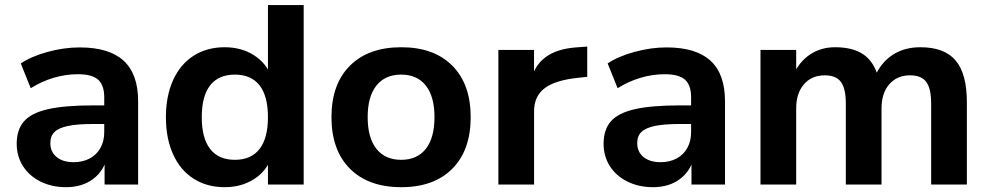

<svg xmlns="http://www.w3.org/2000/svg" viewBox="-20 -739 3964 769"><path d="M46.9 -162.8Q46.9 -219.5 76 -252.9Q105.2 -286.4 171.8 -301.6Q238.3 -316.9 353.3 -316.9H415.3V-242.4H354.2Q290 -242.4 252.6 -234.6Q215.1 -226.8 198.4 -210.4Q181.6 -194.1 181.6 -166Q181.6 -130.6 206.9 -110Q232.2 -89.4 275.1 -89.4Q311.3 -89.4 339.2 -104.2Q367.2 -119.1 382.3 -146.6Q397.5 -174.1 397.5 -209.2V-349.1Q397.5 -397.9 373 -419.8Q348.6 -441.7 292.7 -441.7Q242.9 -441.7 195.1 -427.5Q147.2 -413.3 103 -385.7L63.2 -484.9Q105.2 -513.2 170.7 -531.1Q236.1 -549.1 299.3 -549.1Q417.2 -549.1 475.2 -495.8Q533.2 -442.6 533.2 -333.7V0H398.9V-111.6H409.2Q396.7 -54.9 352.9 -22.1Q309.1 10.7 244.9 10.7Q188 10.7 142.7 -11.6Q97.4 -33.9 72.1 -73.6Q46.9 -113.3 46.9 -162.8Z M644.5 -269.5Q644.5 -354.2 673.2 -417.8Q701.9 -481.4 755.2 -515.6Q808.6 -549.8 879.9 -549.8Q947.5 -549.8 998 -517.2Q1048.6 -484.6 1067.1 -429.7L1053.2 -431.9V-718.8H1196.3V0H1053.2V-109.4H1067.1Q1048.3 -54.4 997.8 -21.9Q947.3 10.7 879.9 10.7Q808.6 10.7 755.2 -23.4Q701.9 -57.6 673.2 -121.2Q644.5 -184.8 644.5 -269.5ZM1053.2 -269.5Q1053.2 -354.2 1019.5 -397.2Q985.8 -440.2 920.7 -440.2Q855.5 -440.2 821.8 -397.2Q788.1 -354.2 788.1 -269.5Q788.1 -185.5 821.8 -142.2Q855.5 -98.9 920.7 -98.9Q985.8 -98.9 1019.5 -142.2Q1053.2 -185.5 1053.2 -269.5Z M1307.6 -269.8Q1307.6 -401.9 1381.5 -475.8Q1455.5 -549.8 1587.2 -549.8Q1718.2 -549.8 1791.7 -475.8Q1865.2 -401.9 1865.2 -269.8Q1865.2 -137.5 1791.7 -63.4Q1718.2 10.7 1587.2 10.7Q1455.5 10.7 1381.5 -63.4Q1307.6 -137.5 1307.6 -269.8ZM1720.2 -270Q1720.2 -352.1 1685.7 -396.1Q1651.1 -440.2 1586.8 -440.2Q1522.5 -440.2 1487.5 -396.1Q1452.6 -352.1 1452.6 -270Q1452.6 -187.3 1487.5 -143.1Q1522.5 -98.9 1586.8 -98.9Q1651.1 -98.9 1685.7 -143.1Q1720.2 -187.3 1720.2 -270Z M1976.1 -539.1H2118.9V-410.4H2105Q2118.7 -475.1 2163.7 -509Q2208.7 -543 2286.1 -549.1L2332 -552.5V-431.2L2296.4 -427.5Q2203.9 -418 2161.5 -385.7Q2119.1 -353.5 2119.1 -294.2V0H1976.1Z M2397.5 -162.8Q2397.5 -219.5 2426.6 -252.9Q2455.8 -286.4 2522.3 -301.6Q2588.9 -316.9 2703.9 -316.9H2765.9V-242.4H2704.8Q2640.6 -242.4 2603.1 -234.6Q2565.7 -226.8 2549 -210.4Q2532.2 -194.1 2532.2 -166Q2532.2 -130.6 2557.5 -110Q2582.8 -89.4 2625.7 -89.4Q2661.9 -89.4 2689.8 -104.2Q2717.8 -119.1 2732.9 -146.6Q2748 -174.1 2748 -209.2V-349.1Q2748 -397.9 2723.6 -419.8Q2699.2 -441.7 2643.3 -441.7Q2593.5 -441.7 2545.7 -427.5Q2497.8 -413.3 2453.6 -385.7L2413.8 -484.9Q2455.8 -513.2 2521.2 -531.1Q2586.7 -549.1 2649.9 -549.1Q2767.8 -549.1 2825.8 -495.8Q2883.8 -442.6 2883.8 -333.7V0H2749.5V-111.6H2759.8Q2747.3 -54.9 2703.5 -22.1Q2659.7 10.7 2595.5 10.7Q2538.6 10.7 2493.3 -11.6Q2448 -33.9 2422.7 -73.6Q2397.5 -113.3 2397.5 -162.8Z M3025.9 -539.1H3168.9V-436.8H3156.2Q3180.7 -491.5 3224.2 -520.6Q3267.8 -549.8 3324.5 -549.8Q3396.7 -549.8 3438.7 -520.6Q3480.7 -491.5 3498 -428.5H3482.4Q3507.1 -487.5 3554.3 -518.7Q3601.6 -549.8 3666.3 -549.8Q3762.7 -549.8 3807.6 -496.7Q3852.5 -443.6 3852.5 -329.3V0H3709.5V-324Q3709.5 -384.3 3689.9 -410.8Q3670.4 -437.3 3625.2 -437.3Q3572.8 -437.3 3541.7 -401.4Q3510.7 -365.5 3510.7 -305.2V0H3367.7V-324Q3367.7 -384.3 3348.1 -410.8Q3328.6 -437.3 3283.4 -437.3Q3231 -437.3 3200 -401.4Q3168.9 -365.5 3168.9 -305.2V0H3025.9Z"/></svg>

Font: Min Sans VF VF
Style: Regular
Weight: 400
Designer: Jinseong-Kim, NotoSansCJK, Nunito
Foundry: Jinseong-Kim
Version: Version 1.420;Glyphs 3.1.2 (3151)